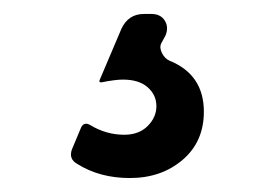

<svg xmlns="http://www.w3.org/2000/svg" viewBox="-20 -31 390 275"><path d="M197 -11Q210 -11 216 -1.5Q222 8 217 20L211 31Q208 37 212 45Q216 53 223 56Q272 76 272 129Q272 172 241.5 198Q211 224 166 224Q123 224 91 204Q78 197 83 183L96 152Q100 143 109 148Q132 162 158 162Q179 162 191.5 149.5Q204 137 204 121Q204 105 191.5 94Q179 83 156 83Q145 83 125 87Q121 87 123 83L154 10Q164 -11 186 -11Z"/></svg>

Font: Trueno
Style: Round
Weight: 400
Designer: Julieta Ulanovsky, Jasper
Foundry: Julieta Ulanovsky, Cannot Into Space Fonts
Version: Version 3.001